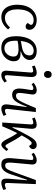

<svg xmlns="http://www.w3.org/2000/svg" viewBox="1027 -1811 798 2892"><g transform="rotate(90 1426.0 -365.0)"><path d="M282 -519Q327 -519 360 -504.5Q393 -490 411 -465Q429 -440 429 -407Q429 -382 415.5 -367Q402 -352 378 -352Q360 -352 346.5 -361.5Q333 -371 326 -386L341 -404Q358 -425 353.5 -440.5Q349 -456 329.5 -464.5Q310 -473 281 -473Q246 -473 216.5 -457Q187 -441 165.5 -410.5Q144 -380 132.5 -334Q121 -288 121 -228Q121 -170 136 -127.5Q151 -85 180 -62.5Q209 -40 251 -40Q275 -40 298.5 -48Q322 -56 346.5 -73.5Q371 -91 395 -118L424 -87Q410 -70 391 -52Q372 -34 349 -19Q326 -4 298 5Q270 14 238 14Q176 14 134 -18Q92 -50 71.5 -104Q51 -158 51 -225Q51 -290 67.5 -344.5Q84 -399 115 -438Q146 -477 188.5 -498Q231 -519 282 -519Z M702 14Q637 14 598 -14Q559 -42 542 -92.5Q525 -143 525 -210Q525 -279 540 -336Q555 -393 583.5 -434Q612 -475 653.5 -497Q695 -519 749 -519Q794 -519 824 -505Q854 -491 869 -467.5Q884 -444 884 -414Q884 -384 869.5 -358Q855 -332 827 -313Q799 -294 756 -281V-275Q808 -279 840 -268.5Q872 -258 887.5 -234Q903 -210 903 -174Q903 -128 878.5 -85Q854 -42 809 -14Q764 14 702 14ZM709 -33Q745 -33 773 -52.5Q801 -72 816.5 -103.5Q832 -135 832 -168Q832 -202 816.5 -218Q801 -234 776.5 -239.5Q752 -245 723 -245Q689 -245 653 -241Q617 -237 595 -231Q594 -220 594 -209Q594 -198 594 -185Q594 -144 605 -109.5Q616 -75 641 -54Q666 -33 709 -33ZM597 -280 685 -296Q738 -305 766.5 -322.5Q795 -340 805 -363Q815 -386 815 -410Q815 -437 798 -455Q781 -473 743 -473Q705 -473 675 -452.5Q645 -432 625 -389.5Q605 -347 597 -280Z M1072 -423Q1074 -445 1068.5 -455.5Q1063 -466 1047 -466Q1033 -466 1017 -461.5Q1001 -457 980 -448L967 -487Q986 -498 1017 -508.5Q1048 -519 1075 -519Q1102 -519 1117 -507Q1132 -495 1137 -472Q1142 -449 1139 -415L1113 -82Q1112 -58 1116.5 -48Q1121 -38 1136 -38Q1150 -38 1165.5 -45.5Q1181 -53 1202 -69L1223 -36Q1212 -26 1194.5 -14Q1177 -2 1155.5 6Q1134 14 1110 14Q1082 14 1067 1.5Q1052 -11 1047.5 -30.5Q1043 -50 1045 -71ZM1048 -685Q1048 -710 1062.5 -727Q1077 -744 1101 -744Q1118 -744 1130 -737Q1142 -730 1148 -717.5Q1154 -705 1154 -687Q1154 -663 1140 -646Q1126 -629 1101 -629Q1077 -629 1062.5 -644.5Q1048 -660 1048 -685Z M1227 -473Q1241 -485 1259.5 -495.5Q1278 -506 1298.5 -512.5Q1319 -519 1337 -519Q1371 -519 1388.5 -501.5Q1406 -484 1403 -447Q1401 -432 1397.5 -409Q1394 -386 1390.5 -360.5Q1387 -335 1384 -310.5Q1381 -286 1380 -269Q1378 -239 1387 -223Q1396 -207 1423 -207Q1446 -207 1463.5 -220Q1481 -233 1499.5 -265Q1518 -297 1544 -355.5Q1570 -414 1608 -506H1668L1621 -82Q1619 -61 1625 -50.5Q1631 -40 1648 -40Q1659 -40 1674.5 -45.5Q1690 -51 1709 -60L1725 -20Q1713 -14 1698.5 -7.5Q1684 -1 1669.5 4Q1655 9 1642 11.5Q1629 14 1619 14Q1592 14 1576 2.5Q1560 -9 1555 -31.5Q1550 -54 1554 -88L1593 -368L1586 -369Q1556 -287 1529.5 -238.5Q1503 -190 1474.5 -169.5Q1446 -149 1409 -149Q1356 -149 1333.5 -181.5Q1311 -214 1314 -268Q1314 -283 1316.5 -304.5Q1319 -326 1323.5 -356.5Q1328 -387 1335 -427Q1338 -448 1333 -458Q1328 -468 1310 -468Q1297 -468 1281 -461Q1265 -454 1248 -441Z M1895 -154H1903Q1921 -194 1941 -234Q1961 -274 1980 -310.5Q1999 -347 2016 -377.5Q2033 -408 2045 -428Q2066 -463 2085 -482.5Q2104 -502 2123.5 -510.5Q2143 -519 2165 -519Q2195 -519 2210.5 -502Q2226 -485 2226 -466Q2226 -444 2213.5 -427.5Q2201 -411 2179 -404L2163 -426Q2157 -436 2150.5 -439.5Q2144 -443 2136 -443Q2124 -443 2112 -432.5Q2100 -422 2083 -400Q2073 -386 2056 -358Q2039 -330 2019 -292Q2035 -273 2050 -250Q2065 -227 2081.5 -199Q2098 -171 2116 -137Q2128 -115 2137 -98Q2146 -81 2153 -70Q2160 -59 2166 -53.5Q2172 -48 2179 -48Q2190 -48 2202.5 -61.5Q2215 -75 2227 -91L2255 -64Q2236 -40 2220 -22.5Q2204 -5 2189 4.5Q2174 14 2159 14Q2143 14 2129 4Q2115 -6 2098.5 -31Q2082 -56 2059 -103Q2048 -126 2035 -148.5Q2022 -171 2009.5 -191Q1997 -211 1985 -226Q1964 -184 1944 -141Q1924 -98 1908 -61Q1892 -24 1882 0H1825L1854 -427Q1856 -448 1849 -458Q1842 -468 1826 -468Q1815 -468 1799.5 -463Q1784 -458 1764 -450L1750 -488Q1761 -494 1780 -501.5Q1799 -509 1820 -514Q1841 -519 1858 -519Q1884 -519 1898.5 -507.5Q1913 -496 1917.5 -474.5Q1922 -453 1919 -422Z M2282 -473Q2295 -485 2314 -495.5Q2333 -506 2353.5 -512.5Q2374 -519 2392 -519Q2426 -519 2443.5 -499.5Q2461 -480 2457 -440L2430 -145Q2426 -89 2435 -66.5Q2444 -44 2472 -44Q2494 -44 2508 -54Q2522 -64 2536.5 -91.5Q2551 -119 2571 -173L2692 -506H2753L2736 -81Q2735 -60 2741 -49.5Q2747 -39 2763 -39Q2775 -39 2791 -44.5Q2807 -50 2827 -58L2841 -17Q2831 -12 2817.5 -6Q2804 0 2789 4.5Q2774 9 2759.5 11.5Q2745 14 2734 14Q2692 14 2679.5 -12.5Q2667 -39 2671 -88L2695 -373L2688 -374L2610 -142Q2593 -89 2572.5 -54.5Q2552 -20 2525 -3Q2498 14 2459 14Q2397 14 2376.5 -27Q2356 -68 2364 -150L2389 -427Q2391 -450 2386.5 -458.5Q2382 -467 2364 -467Q2351 -467 2335 -460.5Q2319 -454 2302 -441Z"/></g></svg>

Font: Literata Light
Style: Italic
Weight: 300
Italic angle: -2°
Designer: Latin by Veronika Burian and Jose Scaglione. Greek by Irene Vlachou. Cyrillic by Vera Evstafieva
Foundry: TypeTogether
Version: Version 3.103;gftools[0.9.29]